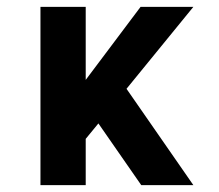

<svg xmlns="http://www.w3.org/2000/svg" viewBox="-20 -540 640 560"><path d="M98 0V-520H230V-307L390 -520H544L349 -281L544 0H392L267 -180L230 -135V0Z"/></svg>

Font: Iosevka SS04 XBd Ex
Style: Regular
Weight: 800
Width: 7
Monospace: yes
Designer: Belleve Invis
Foundry: Belleve Invis
Version: Version 19.0.0; ttfautohint (v1.8.4)